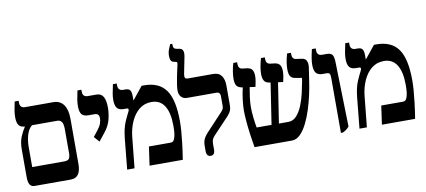

<svg xmlns="http://www.w3.org/2000/svg" viewBox="-76 -1147 3184 1434"><g transform="rotate(-10 1516.0 -430.0)"><path d="M86 0Q63 0 51 -17.5Q39 -35 39 -76V-285Q39 -340 54.5 -378Q70 -416 91 -448V-450Q59 -451 45.5 -470.5Q32 -490 32 -529Q32 -553 36 -579.5Q40 -606 49 -647H79V-633Q79 -592 118 -592H332Q383 -592 410 -554.5Q437 -517 437 -448V-104Q437 0 361 0ZM93 -142H335Q365 -142 373.5 -156Q382 -170 382 -197V-378Q382 -419 370 -434.5Q358 -450 337 -450H146Q119 -429 106 -386.5Q93 -344 93 -291Z M621 -242 585 -283 619 -326Q641 -354 648 -375.5Q655 -397 655 -414Q655 -431 647 -440.5Q639 -450 619 -450H573Q538 -450 523 -468.5Q508 -487 508 -529Q508 -554 512 -579.5Q516 -605 525 -647H555V-632Q555 -592 594 -592H659Q694 -592 710.5 -565Q727 -538 727 -479Q727 -440 715.5 -392.5Q704 -345 666 -298Z M788 0 811 -232Q819 -309 839.5 -355.5Q860 -402 870 -420Q877 -433 877 -440Q877 -450 863 -450H841Q806 -450 791 -469Q776 -488 776 -530Q776 -554 780.5 -580Q785 -606 794 -647H823V-633Q823 -592 862 -592H879Q905 -592 914.5 -578Q924 -564 924 -532V-502L925 -501L1003 -598H1022Q1134 -598 1186.5 -525Q1239 -452 1239 -287Q1239 -252 1236 -213Q1233 -174 1227 -122.5Q1221 -71 1210 0H958L978 -142H1142Q1155 -142 1162 -148Q1169 -154 1174 -169Q1180 -185 1182.5 -207Q1185 -229 1185 -263Q1185 -362 1152 -414Q1119 -466 1054 -466Q1000 -466 961 -434.5Q922 -403 898.5 -351Q875 -299 868 -236L844 0Z M1421 7Q1389 7 1389 -35V-74Q1389 -102 1397.5 -122.5Q1406 -143 1425 -164L1555 -303Q1565 -315 1569 -323Q1573 -331 1573 -344V-418Q1573 -450 1544 -450H1321Q1294 -450 1277.5 -468Q1261 -486 1261 -517Q1261 -532 1265 -560.5Q1269 -589 1275.5 -620.5Q1282 -652 1287.5 -677Q1293 -702 1295 -711Q1298 -727 1288 -729L1269 -733Q1243 -738 1243 -781Q1243 -808 1251.5 -830Q1260 -852 1267 -867H1283V-859Q1283 -844 1287.5 -836Q1292 -828 1306 -825L1333 -820Q1368 -813 1355 -751L1331 -631Q1327 -609 1332 -600.5Q1337 -592 1350 -592H1544Q1587 -592 1607 -564.5Q1627 -537 1627 -491V-342Q1627 -317 1620 -300Q1613 -283 1597 -265L1476 -137Q1462 -122 1457.5 -109Q1453 -96 1453 -77V-35Q1453 7 1421 7Z M1754 0Q1746 -45 1738.5 -99.5Q1731 -154 1727 -203Q1723 -252 1723 -283Q1723 -319 1729 -367Q1735 -415 1745 -455L1738 -456Q1709 -462 1698.5 -478.5Q1688 -495 1688 -530Q1688 -553 1692.5 -582.5Q1697 -612 1707 -647H1736V-634Q1736 -598 1766 -594L1801 -590Q1829 -586 1840 -569.5Q1851 -553 1851 -523Q1851 -501 1847 -481.5Q1843 -462 1839 -442L1796 -448Q1790 -413 1784.5 -374.5Q1779 -336 1779 -297Q1779 -263 1783.5 -222Q1788 -181 1795 -142H1908L1956 -455L1948 -456Q1918 -460 1907.5 -479Q1897 -498 1897 -530Q1897 -553 1902 -583Q1907 -613 1917 -647H1946V-634Q1946 -598 1977 -594L2011 -590Q2038 -586 2049.5 -570Q2061 -554 2061 -522Q2061 -502 2057.5 -482Q2054 -462 2049 -442L2011 -447L1964 -142H2036Q2072 -142 2098 -170.5Q2124 -199 2142 -243Q2160 -287 2171 -335Q2182 -383 2189 -422L2193 -448L2146 -456Q2117 -460 2106.5 -477.5Q2096 -495 2096 -530Q2096 -552 2100 -580.5Q2104 -609 2115 -647H2144V-634Q2144 -618 2151.5 -607Q2159 -596 2174 -595L2216 -589Q2243 -586 2252 -565Q2261 -544 2257 -518L2241 -411Q2235 -368 2223 -313.5Q2211 -259 2193.5 -204Q2176 -149 2152.5 -102.5Q2129 -56 2100.5 -28Q2072 0 2038 0Z M2408 7V-408Q2408 -432 2403 -441Q2398 -450 2378 -450H2350Q2315 -450 2300 -469Q2285 -488 2285 -529Q2285 -553 2289 -578.5Q2293 -604 2303 -647H2332V-633Q2332 -592 2371 -592H2406Q2436 -592 2447.5 -577Q2459 -562 2460 -521L2472 -30Q2459 -15 2447.5 -7Q2436 1 2423 7Z M2550 0 2573 -232Q2581 -309 2601.5 -355.5Q2622 -402 2632 -420Q2639 -433 2639 -440Q2639 -450 2625 -450H2603Q2568 -450 2553 -469Q2538 -488 2538 -530Q2538 -554 2542.5 -580Q2547 -606 2556 -647H2585V-633Q2585 -592 2624 -592H2641Q2667 -592 2676.5 -578Q2686 -564 2686 -532V-502L2687 -501L2765 -598H2784Q2896 -598 2948.5 -525Q3001 -452 3001 -287Q3001 -252 2998 -213Q2995 -174 2989 -122.5Q2983 -71 2972 0H2720L2740 -142H2904Q2917 -142 2924 -148Q2931 -154 2936 -169Q2942 -185 2944.5 -207Q2947 -229 2947 -263Q2947 -362 2914 -414Q2881 -466 2816 -466Q2762 -466 2723 -434.5Q2684 -403 2660.5 -351Q2637 -299 2630 -236L2606 0Z"/></g></svg>

Font: Noto Serif Hebrew Condensed
Style: Bold
Weight: 700
Width: 3
Designer: Monotype Design Team
Foundry: Monotype Imaging Inc.
Version: Version 2.004; ttfautohint (v1.8.4.7-5d5b)